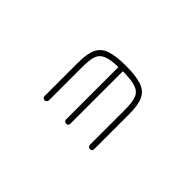

<svg xmlns="http://www.w3.org/2000/svg" viewBox="-21 -769 1042 1042"><g transform="rotate(-45 500.0 -248.0)"><path d="M289 -51Q273 -51 273 -67Q273 -74 277.5 -79Q282 -84 289 -84H559Q614 -84 644 -95Q674 -106 686 -139.5Q698 -173 698 -240H295Q279 -240 279 -256Q279 -263 283.5 -268Q288 -273 295 -273H697Q696 -333 683 -363Q670 -393 641 -402.5Q612 -412 559 -412H303Q296 -412 291 -417Q286 -422 286 -429Q286 -436 291 -440.5Q296 -445 303 -445H559Q628 -445 665 -427.5Q702 -410 716.5 -367.5Q731 -325 731 -248Q731 -172 716.5 -129Q702 -86 665 -68.5Q628 -51 559 -51Z"/></g></svg>

Font: Zen Maru Gothic Light
Style: Regular
Weight: 300
Designer: Yoshimichi Ohira
Foundry: Positype
Version: Version 1.001